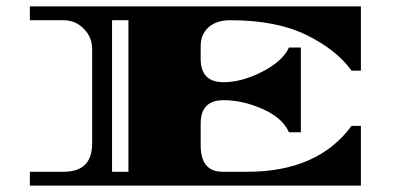

<svg xmlns="http://www.w3.org/2000/svg" viewBox="-20 -578 1224 598"><path d="M697 -515Q654 -515 629.5 -493Q605 -471 605 -435V-395Q605 -322 676 -322Q733 -322 796.5 -354.5Q860 -387 880 -430H917V-166H880Q860 -211 798 -238.5Q736 -266 676 -266Q605 -266 605 -193V-126Q605 -43 673 -43H750Q970 -43 1075 -186H1104V0H73V-43H178Q267 -43 267 -131V-426Q267 -462 241 -488.5Q215 -515 178 -515H73V-558H1104V-358H1075Q1027 -424 933.5 -469.5Q840 -515 697 -515ZM329 -43H380V-515H329Z"/></svg>

Font: Diplomata SC
Style: Regular
Weight: 400
Width: 7
Designer: Eduardo Rodriguez Tunni
Foundry: Eduardo Rodriguez Tunni
Version: Version 1.001